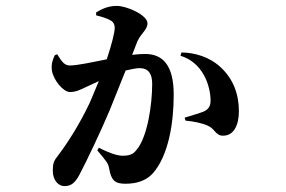

<svg xmlns="http://www.w3.org/2000/svg" viewBox="-20 -598 970 651"><path d="M737 -138C771 -138 790 -171 790 -221C790 -277 772 -330 727 -371C689 -406 638 -420 595 -420L592 -409C627 -398 653 -376 671 -344C688 -314 694 -279 694 -257C694 -237 686 -227 671 -220C656 -214 639 -209 606 -199L609 -189C634 -187 668 -180 684 -172C709 -162 711 -137 737 -138ZM405 25C443 25 475 15 498 -10C552 -71 569 -183 569 -277C569 -378 531 -415 472 -415C460 -415 445 -414 428 -412L446 -458C458 -485 480 -497 480 -519C480 -547 410 -578 376 -578C343 -578 322 -565 306 -556V-546C326 -541 346 -535 358 -527C365 -522 369 -514 369 -504C369 -488 359 -448 342 -397C288 -386 241 -376 217 -376C199 -376 190 -388 174 -414L166 -411C159 -397 153 -381 156 -359C161 -326 195 -286 217 -286C237 -286 251 -293 272 -303L315 -323C305 -299 295 -274 284 -249C250 -177 209 -113 177 -71C162 -52 159 -44 159 -19C159 13 178 33 198 33C219 33 233 25 249 -5C273 -50 321 -151 351 -222L406 -359C425 -363 441 -367 453 -367C484 -367 496 -347 496 -314C496 -243 480 -133 443 -90C432 -75 419 -70 396 -70C377 -70 351 -79 315 -97L310 -88C342 -50 347 -44 350 -27C357 14 370 25 405 25Z"/></svg>

Font: GenRyuMin2 TW B
Style: Regular
Weight: 700
Version: Version 2.100;PS 2.1;hotconv 16.6.51;makeotf.lib2.5.65220 DE